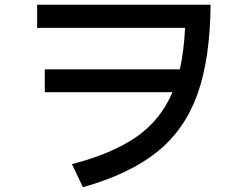

<svg xmlns="http://www.w3.org/2000/svg" viewBox="-20 -762 1040 806"><path d="M136 -742H864Q862 -514 808.5 -365.5Q755 -217 639 -124Q523 -31 328 24L282 -73Q452 -117 553.5 -188Q655 -259 704 -375H168V-471H735Q752 -547 757 -645H136Z"/></svg>

Font: IBM Plex Sans JP Medium
Style: Regular
Weight: 500
Designer: Mike Abbink; Paul van der Laan; Pieter van Rosmalen; Wujin Sim; Yejin Wi; Jinhee Kim; Boomi Park; Yona Kim; Kichan Ma
Foundry: Sandoll Inc.
Version: Version 1.001